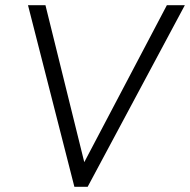

<svg xmlns="http://www.w3.org/2000/svg" viewBox="-20 -717 730 737"><path d="M87.5 -697H154.5L303.5 -94.5L620.5 -697H689.5L316.5 0H265.5Z"/></svg>

Font: HK Grotesk Light
Style: Italic
Weight: 300
Italic angle: -16°
Designer: Alfredo Marco Pradil
Foundry: Hanken Design Co.
Version: Version 3.001